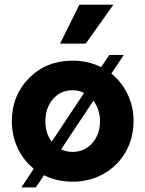

<svg xmlns="http://www.w3.org/2000/svg" viewBox="-20 -770 623 824"><path d="M348.1 -583H237.8L320.8 -750H466.8ZM458 -454.1Q502.9 -418 528.1 -364.7Q553.2 -311.5 553.2 -250Q553.2 -178.2 519.8 -118.9Q486.3 -59.6 426.3 -24.9Q366.2 9.8 292 9.8Q224.6 9.8 168.9 -18.1L133.8 34.2H71.8L125 -45.9Q80.1 -82 55.4 -135.3Q30.8 -188.5 30.8 -250Q30.8 -360.4 105 -435.1Q179.2 -509.8 292 -509.8Q358.4 -509.8 414.1 -481.9L449.2 -534.2H511.2ZM174.8 -250Q174.8 -196.8 202.1 -162.1L340.8 -371.1Q318.4 -382.8 292 -382.8Q239.7 -382.8 207.3 -344.7Q174.8 -306.6 174.8 -250ZM292 -118.2Q343.3 -118.2 376.2 -156Q409.2 -193.8 409.2 -250Q409.2 -299.8 380.9 -337.9L242.2 -128.9Q263.2 -118.2 292 -118.2Z"/></svg>

Font: Oakes Grotesk Bold
Style: Regular
Weight: 700
Designer: Samuel Oakes
Foundry: Samuel Oakes
Version: Version 1.000;PS 001.000;hotconv 1.0.88;makeotf.lib2.5.64775